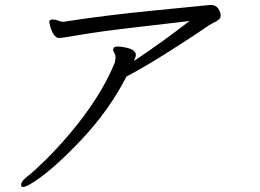

<svg xmlns="http://www.w3.org/2000/svg" viewBox="-20 -702 1040 768"><path d="M177 -616Q179 -624 190.5 -624Q202 -624 213 -619.5Q224 -615 231 -615H235Q401 -641 601 -660.5Q801 -680 819 -682H824Q850 -682 860 -654Q864 -644 861.5 -633Q859 -622 830 -609Q823 -606 789 -582.5Q755 -559 657 -496.5Q559 -434 486 -396Q416 -260 306 -143.5Q196 -27 118 24Q84 46 73 46Q62 46 65 33Q68 20 91 2.5Q114 -15 160 -60Q206 -105 259 -167Q383 -314 439 -451L440 -455Q445 -479 438 -489Q431 -499 433 -506Q435 -516 449.5 -516Q464 -516 482 -512Q528 -503 523 -477Q521 -470 516 -458Q635 -538 738 -618Q671 -610 524.5 -593Q378 -576 303 -563Q228 -550 216 -550Q204 -550 194.5 -565Q185 -580 181 -596.5Q177 -613 177 -616Z"/></svg>

Font: LXGW Bright GB
Style: Italic
Weight: 400
Italic angle: -12°
Designer: Christian Thalmann (Catharsis Fonts)
Foundry: LXGW / Christian Thalmann (Catharsis Fonts) / Fontworks Inc.
Version: Version 5.510